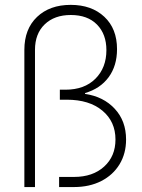

<svg xmlns="http://www.w3.org/2000/svg" viewBox="-20 -757 576 777"><path d="M78.6 0V-555.2Q78.6 -639.6 129.9 -688.5Q181.2 -737.3 266.1 -737.3Q350.6 -737.3 402.1 -689.2Q453.6 -641.1 453.6 -558.1Q453.6 -490.7 419.7 -444.6Q385.7 -398.4 324.2 -380.4V-377Q398.4 -366.2 444.3 -316.9Q490.2 -267.6 490.2 -192.4Q490.2 -135.7 463.9 -92.3Q437.5 -48.8 389.9 -24.4Q342.3 0 278.8 0H219.2V-41H279.8Q355.5 -41 401.4 -82.8Q447.3 -124.5 447.3 -192.4Q447.3 -265.1 394.3 -309.3Q341.3 -353.5 250.5 -353.5H222.2V-394H244.6Q321.8 -394 366.2 -438.5Q410.6 -482.9 410.6 -554.2Q410.6 -618.7 372.6 -657.5Q334.5 -696.3 266.6 -696.3Q200.2 -696.3 160.9 -658.4Q121.6 -620.6 121.6 -555.2V0Z"/></svg>

Font: Inter Display ExtraLight
Style: Regular
Weight: 200
Designer: Rasmus Andersson
Foundry: rsms
Version: Version 4.000;git-a52131595